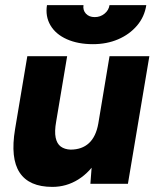

<svg xmlns="http://www.w3.org/2000/svg" viewBox="-20 -720 614 752"><path d="M334 0 341 -92 409 -500H565L481 0ZM43 -238 87 -500H243L200 -244ZM200 -244Q193 -205 198 -181Q203 -157 218 -146Q233 -135 256 -134Q301 -134 328.5 -159.5Q356 -185 365 -236L411 -235Q398 -156 365.5 -101Q333 -46 286.5 -17Q240 12 185 12Q94 12 57 -44Q20 -100 39 -214L44 -244ZM344 -547Q285 -547 241.5 -566.5Q198 -586 177.5 -621Q157 -656 164 -700H307Q304 -680 316.5 -666.5Q329 -653 351 -653Q373 -653 389.5 -666.5Q406 -680 409 -700H553Q546 -654 516.5 -619.5Q487 -585 442.5 -566Q398 -547 344 -547Z"/></svg>

Font: Figtree ExtraBold
Style: Italic
Weight: 800
Italic angle: -9.5°
Foundry: Erik Kennedy
Version: Version 2.001;gftools[0.9.30]